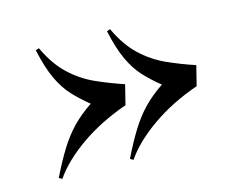

<svg xmlns="http://www.w3.org/2000/svg" viewBox="-68 -566 725 602"><g transform="rotate(-15 294.5 -264.5)"><path d="M56 -63Q80 -112 102 -147.5Q124 -183 150 -210Q176 -237 213 -262Q183 -286 160 -311Q137 -336 120 -372.5Q103 -409 90 -468L101 -472Q127 -416 163 -382Q199 -348 242 -328.5Q285 -309 333 -293L317 -229Q231 -199 165.5 -153Q100 -107 66 -57ZM287 -63Q311 -112 333 -147.5Q355 -183 381 -210Q407 -237 444 -262Q414 -286 391 -311Q368 -336 351 -372.5Q334 -409 321 -468L332 -472Q358 -416 394 -382Q430 -348 473 -328.5Q516 -309 564 -293L548 -229Q462 -199 396.5 -153Q331 -107 297 -57Z"/></g></svg>

Font: Literata 72pt ExtraBold
Style: Italic
Weight: 800
Italic angle: -2°
Designer: Latin by Veronika Burian and Jose Scaglione. Greek by Irene Vlachou. Cyrillic by Vera Evstafieva
Foundry: TypeTogether
Version: Version 3.002